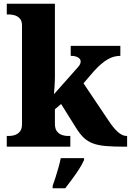

<svg xmlns="http://www.w3.org/2000/svg" viewBox="-20 -780 697 1021"><path d="M16 0V-57H30Q42 -57 57.5 -61.5Q73 -66 85 -79.5Q97 -93 97 -120V-644Q97 -670 84.5 -682.5Q72 -695 56.5 -699Q41 -703 30 -703H16V-760H272V-377Q272 -364 271.5 -348.5Q271 -333 270 -318.5Q269 -304 268 -293.5Q267 -283 267 -279L393 -421Q400 -429 403.5 -435Q407 -441 408 -445.5Q409 -450 409 -453Q409 -466 395 -474.5Q381 -483 356 -483V-536H620V-483Q603 -483 586 -478.5Q569 -474 552 -464Q535 -454 517 -438.5Q499 -423 479 -401L424 -337L557 -139Q584 -98 607.5 -77.5Q631 -57 653 -57H656V0H642Q583 0 542.5 -3.5Q502 -7 474 -17.5Q446 -28 425.5 -47.5Q405 -67 385 -99L305 -227L272 -199V-122Q272 -94 284 -80Q296 -66 312 -61.5Q328 -57 338 -57H354V0ZM260 208Q267 189 275.5 162.5Q284 136 291.5 109Q299 82 303 61H427V71Q418 92 401 118.5Q384 145 364 172Q344 199 327 221H260Z"/></svg>

Font: Noto Serif Thai ExtraBold
Style: Regular
Weight: 800
Version: Version 2.001